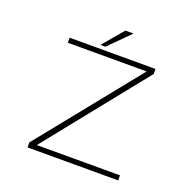

<svg xmlns="http://www.w3.org/2000/svg" viewBox="-146 -999 1142 1144"><g transform="rotate(20 425.0 -427.0)"><path d="M347 -722.5 457 -853.5H509L378 -722.5ZM194.5 -32H722V0H147.5V-32L659.5 -668H159.5V-700H704V-668Z"/></g></svg>

Font: League Mono Wide Thin
Style: Regular
Weight: 100
Width: 8
Designer: Tyler Finck
Foundry: The League of Moveable Type / Tyler Finck
Version: Version 2.210